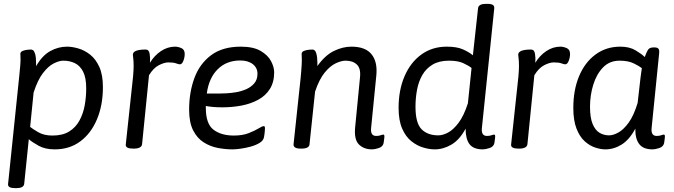

<svg xmlns="http://www.w3.org/2000/svg" viewBox="-20 -772 3511 1000"><path d="M60 208Q20 208 22 187L81 -383Q84 -412 85.5 -431Q87 -450 87 -457Q87 -475 86.5 -481Q86 -487 86 -491Q86 -502 98.5 -507Q111 -512 125 -513Q139 -514 142 -514Q146 -514 152 -510.5Q158 -507 163 -491Q168 -475 168 -439Q168 -433 168 -427Q199 -482 241 -505.5Q283 -529 329 -529Q356 -529 388.5 -519.5Q421 -510 450 -487Q479 -464 497.5 -423Q516 -382 516 -318Q516 -224 485 -150.5Q454 -77 398 -35.5Q342 6 265 6Q215 6 181 -13Q147 -32 130 -47L106 186Q103 208 64 208ZM253 -66Q306 -66 340 -87Q374 -108 393.5 -143.5Q413 -179 421 -222.5Q429 -266 429 -312Q429 -367 413 -398.5Q397 -430 370 -443Q343 -456 310 -456Q288 -456 259.5 -441.5Q231 -427 203.5 -391Q176 -355 155 -290L137 -111Q149 -101 179 -83.5Q209 -66 253 -66Z M673 2Q633 2 635 -19L673 -373Q676 -406 676 -428Q676 -454 674 -468Q672 -482 672 -487Q672 -514 739 -514Q756 -514 759.5 -491.5Q763 -469 761 -445Q784 -483 818.5 -506Q853 -529 892 -529Q907 -529 924.5 -521.5Q942 -514 942 -491Q942 -473 935 -455Q928 -437 917 -437Q910 -437 897 -442Q884 -447 857 -447Q836 -447 807.5 -432.5Q779 -418 756 -380L720 -21Q717 2 677 2Z M1234 -529Q1300 -529 1338 -506.5Q1376 -484 1392 -453Q1408 -422 1408 -396Q1408 -344 1385.5 -308.5Q1363 -273 1324 -252Q1285 -231 1237 -222Q1189 -213 1138 -213Q1110 -213 1089 -215Q1068 -217 1052 -220V-210Q1052 -127 1092 -96.5Q1132 -66 1198 -66Q1243 -66 1275 -78.5Q1307 -91 1326.5 -103Q1346 -115 1353 -115Q1356 -115 1358 -113.5Q1360 -112 1360 -103Q1360 -101 1359 -87.5Q1358 -74 1355 -58Q1352 -40 1332.5 -28Q1313 -16 1286 -8.5Q1259 -1 1233 2.5Q1207 6 1191 6Q1154 6 1114.5 -1.5Q1075 -9 1041 -30.5Q1007 -52 986 -93Q965 -134 965 -201Q965 -291 992.5 -365.5Q1020 -440 1079.5 -484.5Q1139 -529 1234 -529ZM1231 -457Q1160 -457 1114 -411.5Q1068 -366 1057 -285H1128Q1137 -285 1159 -286Q1181 -287 1208.5 -291.5Q1236 -296 1261.5 -307Q1287 -318 1304 -337.5Q1321 -357 1321 -388Q1321 -419 1296.5 -438Q1272 -457 1231 -457Z M1918 6Q1875 6 1849 -20Q1823 -46 1830 -112L1855 -369Q1860 -415 1839 -435.5Q1818 -456 1780 -456Q1758 -456 1729 -442.5Q1700 -429 1671.5 -394.5Q1643 -360 1621 -295L1592 -20Q1590 2 1550 2H1546Q1507 2 1509 -21L1541 -321Q1546 -363 1549 -402Q1552 -441 1552 -457Q1552 -475 1551.5 -481Q1551 -487 1551 -491Q1551 -502 1563.5 -507Q1576 -512 1590 -513Q1604 -514 1607 -514Q1622 -514 1627.5 -493.5Q1633 -473 1633 -447Q1633 -438 1633 -428Q1673 -484 1719 -506.5Q1765 -529 1810 -529Q1883 -529 1915 -489.5Q1947 -450 1940 -379L1913 -107Q1908 -64 1939 -64Q1953 -64 1962.5 -67.5Q1972 -71 1976 -71Q1982 -71 1982 -63Q1982 -62 1981.5 -53Q1981 -44 1978 -27Q1974 -8 1953 -1Q1932 6 1918 6Z M2244 6Q2217 6 2184.5 -3.5Q2152 -13 2122.5 -36.5Q2093 -60 2074.5 -102.5Q2056 -145 2056 -210Q2056 -303 2087 -375Q2118 -447 2174.5 -488Q2231 -529 2307 -529Q2360 -529 2392 -514.5Q2424 -500 2443 -484L2470 -730Q2473 -752 2512 -752H2516Q2539 -752 2547.5 -746Q2556 -740 2554 -726L2490 -107Q2485 -64 2516 -64Q2530 -64 2539.5 -67.5Q2549 -71 2553 -71Q2559 -71 2559 -63Q2559 -62 2558.5 -53Q2558 -44 2555 -27Q2551 -8 2530 -1Q2509 6 2495 6Q2446 6 2425.5 -21Q2405 -48 2405 -102Q2374 -44 2331.5 -19Q2289 6 2244 6ZM2263 -67Q2286 -67 2313.5 -81.5Q2341 -96 2368.5 -132.5Q2396 -169 2417 -234L2436 -418Q2421 -430 2393 -443Q2365 -456 2319 -456Q2267 -456 2233 -435.5Q2199 -415 2179.5 -381Q2160 -347 2152 -304Q2144 -261 2144 -216Q2144 -131 2175.5 -99Q2207 -67 2263 -67Z M2680 2Q2640 2 2642 -19L2680 -373Q2683 -406 2683 -428Q2683 -454 2681 -468Q2679 -482 2679 -487Q2679 -514 2746 -514Q2763 -514 2766.5 -491.5Q2770 -469 2768 -445Q2791 -483 2825.5 -506Q2860 -529 2899 -529Q2914 -529 2931.5 -521.5Q2949 -514 2949 -491Q2949 -473 2942 -455Q2935 -437 2924 -437Q2917 -437 2904 -442Q2891 -447 2864 -447Q2843 -447 2814.5 -432.5Q2786 -418 2763 -380L2727 -21Q2724 2 2684 2Z M3133 6Q3109 6 3080 -3.5Q3051 -13 3025 -36.5Q2999 -60 2982.5 -102.5Q2966 -145 2966 -210Q2966 -303 2996 -375Q3026 -447 3081.5 -488Q3137 -529 3211 -529Q3258 -529 3290 -510Q3322 -491 3338 -475Q3346 -497 3354 -511Q3362 -525 3383 -525H3389Q3404 -525 3409.5 -518Q3415 -511 3413 -494L3374 -107Q3369 -64 3400 -64Q3414 -64 3423.5 -67.5Q3433 -71 3437 -71Q3443 -71 3443 -63Q3443 -62 3442.5 -53Q3442 -44 3439 -27Q3435 -8 3414 -1Q3393 6 3379 6Q3330 6 3309 -22Q3288 -50 3289 -102Q3258 -44 3217.5 -19Q3177 6 3133 6ZM3152 -67Q3174 -67 3201 -82Q3228 -97 3254.5 -133.5Q3281 -170 3301 -236L3316 -367Q3318 -381 3319.5 -393Q3321 -405 3323 -417Q3309 -428 3280.5 -442Q3252 -456 3207 -456Q3155 -456 3121 -421Q3087 -386 3070 -331Q3053 -276 3053 -216Q3053 -159 3066.5 -126.5Q3080 -94 3102.5 -80.5Q3125 -67 3152 -67Z"/></svg>

Font: Asap
Style: Italic
Weight: 400
Italic angle: -6°
Designer: Pablo Cosgaya
Foundry: Omnibus-Type
Version: Version 3.001; ttfautohint (v1.8.3)